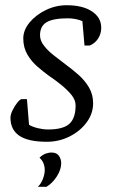

<svg xmlns="http://www.w3.org/2000/svg" viewBox="-20 -533 440 734"><path d="M159 9Q88 9 54 -14Q20 -37 20 -83Q20 -95 28 -111.5Q36 -128 46.5 -141Q57 -154 63 -154H83L91 -56Q104 -48 124.5 -43Q145 -38 164 -38Q221 -38 245 -59.5Q269 -81 269 -130Q269 -151 253 -170.5Q237 -190 213.5 -209Q190 -228 166 -244Q147 -258 124 -277.5Q101 -297 85 -324Q69 -351 69 -386Q69 -418 93 -447Q117 -476 155 -494.5Q193 -513 235 -513Q296 -513 331.5 -489.5Q367 -466 367 -427Q367 -404 355 -385.5Q343 -367 323 -359H303L295 -452Q285 -457 269.5 -460Q254 -463 240 -463Q183 -463 158 -448Q133 -433 133 -398Q133 -378 148 -358.5Q163 -339 185.5 -321.5Q208 -304 229 -288Q255 -269 279.5 -247.5Q304 -226 320 -199Q336 -172 336 -138Q336 -99 311.5 -65.5Q287 -32 246.5 -11.5Q206 9 159 9ZM125 181Q137 169 144 151Q151 133 151 117Q151 104 146.5 92Q142 80 131 70Q143 58 155.5 54Q168 50 176 50Q197 50 205.5 63Q214 76 214 91Q214 115 197.5 141Q181 167 158 181Z"/></svg>

Font: Faustina Light Light
Style: Italic
Weight: 300
Italic angle: -8°
Version: Version 1.200